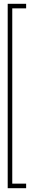

<svg xmlns="http://www.w3.org/2000/svg" viewBox="-20 -770 180 1010"><path d="M20.5 220V-750H117.5V-726H44.5V196H117.5V220Z"/></svg>

Font: Imbue 50pt Medium
Style: Regular
Weight: 500
Designer: Tyler Finck
Foundry: Etcetera Type Company
Version: Version 1.102; ttfautohint (v1.8.3)